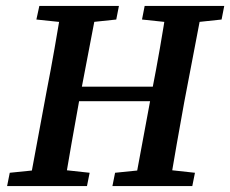

<svg xmlns="http://www.w3.org/2000/svg" viewBox="-20 -629 778 649"><path d="M4 0 13 -45 141 -58H164L283 -45L274 0ZM78 0 138 -323Q152 -394 164.5 -466Q177 -538 189 -609H309L247 -285Q234 -214 221.5 -142.5Q209 -71 197 0ZM103 -563 113 -609H382L373 -563L250 -550H227ZM195 -287 199 -336H557L553 -287ZM360 0 369 -45 497 -58H520L639 -45L630 0ZM434 0 494 -323Q508 -394 520.5 -466Q533 -538 544 -609H665L603 -285Q590 -214 577.5 -142.5Q565 -71 553 0ZM460 -563 469 -609H738L729 -563L607 -550H583Z"/></svg>

Font: Lisu Bosa Black
Style: Italic
Weight: 900
Italic angle: -19°
Designer: David Morse, Annie Olsen, Victor Gaultney, Frank Grießhammer (Latin)
Foundry: SIL International
Version: Version 2.000